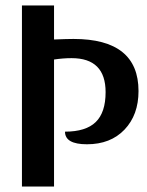

<svg xmlns="http://www.w3.org/2000/svg" viewBox="-20 -680 535 700"><path d="M177 -536Q225 -538 248 -538Q485 -538 485 -348Q485 -261 434 -207.5Q383 -154 297 -154Q217 -154 217 -200Q293 -200 329 -235Q365 -270 365 -344Q365 -468 241 -468Q210 -468 177 -463V0H60V-660H177Z"/></svg>

Font: Sansita
Style: Regular
Weight: 400
Designer: Pablo Cosgaya
Foundry: Omnibus-Type
Version: Version 1.006;hotconv 1.0.109;makeotfexe 2.5.65596